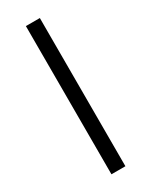

<svg xmlns="http://www.w3.org/2000/svg" viewBox="-182 -726 604 767"><g transform="rotate(-30 120.0 -342.0)"><path d="M152.3 0H87.9V-683.6H152.3Z"/></g></svg>

Font: Lohit Devanagari
Style: Regular
Weight: 400
Version: 2.95.4